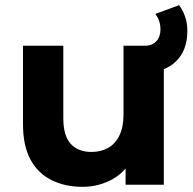

<svg xmlns="http://www.w3.org/2000/svg" viewBox="-20 -715 745 743"><path d="M299 8Q232 8 179.5 -18Q127 -44 98 -97.5Q69 -151 69 -234V-538H225V-257Q225 -190 253.5 -158.5Q282 -127 334 -127Q370 -127 398 -142.5Q426 -158 442 -190.5Q458 -223 458 -272V-538H614V0H466V-148L493 -105Q466 -49 413.5 -20.5Q361 8 299 8ZM514 -434V-538H541Q569 -538 585 -555.5Q601 -573 601 -601Q601 -619 595.5 -634.5Q590 -650 581 -661L673 -695Q688 -675 696.5 -650Q705 -625 705 -595Q705 -520 660.5 -477Q616 -434 537 -434Z"/></svg>

Font: Montserrat Thin
Style: Bold
Weight: 700
Version: Version 9.000